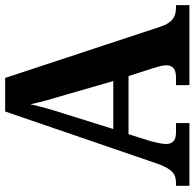

<svg xmlns="http://www.w3.org/2000/svg" viewBox="-25 -729 754 744"><g transform="rotate(-90 352.0 -357.0)"><path d="M4 0H247V-52H211C179 -52 166 -66 166 -91C166 -108 173 -134 177 -150L204 -236H429L461 -137C465 -124 471 -105 471 -89C471 -62 452 -52 425 -52H394V0H704V-52H694C658 -52 636 -67 621 -111L422 -714H292L90 -125C69 -65 48 -52 15 -52H4ZM224 -295 284 -487C299 -532 310 -573 320 -616C329 -572 342 -529 356 -482L410 -295Z"/></g></svg>

Font: Noto Serif SemiCondensed
Style: Bold
Weight: 700
Width: 4
Designer: Monotype Design Team
Foundry: Monotype Imaging Inc.
Version: Version 2.015